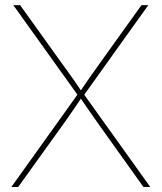

<svg xmlns="http://www.w3.org/2000/svg" viewBox="-20 -748 647 768"><path d="M25.4 0 295.4 -377.4V-361.3L33.2 -727.5H60.5L223.6 -500Q238.3 -480 252.4 -460.2Q266.6 -440.4 280.8 -420.2Q294.9 -399.9 308.6 -378.9H298.3Q312.5 -399.9 326.4 -420.2Q340.3 -440.4 354.5 -460.2Q368.7 -480 382.8 -500L545.9 -727.5H573.2L311 -360.8V-377.4L581.1 0H553.7L380.9 -242.2Q367.2 -261.7 353.5 -281Q339.8 -300.3 326.2 -320.1Q312.5 -339.8 298.8 -359.9H308.1Q294.4 -339.8 281 -320.1Q267.6 -300.3 254.2 -281Q240.7 -261.7 226.6 -242.2L52.7 0Z"/></svg>

Font: Inter 20pt Thin
Style: Regular
Weight: 250
Version: Version 4.001;git-66647c0bb